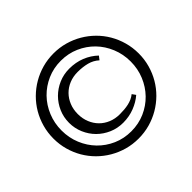

<svg xmlns="http://www.w3.org/2000/svg" viewBox="-159 -897 1112 1112"><g transform="rotate(-45 397.5 -341.0)"><path d="M48.3 -340.8Q48.3 -389.2 60.8 -433.8Q73.2 -478.5 95.9 -517.3Q118.7 -556.2 150.6 -587.9Q182.6 -619.6 221.4 -642.3Q260.3 -665 304.7 -677.5Q349.1 -689.9 397.5 -689.9Q445.8 -689.9 490.2 -677.5Q534.7 -665 573.5 -642.3Q612.3 -619.6 644.3 -587.9Q676.3 -556.2 699 -517.3Q721.7 -478.5 734.1 -433.8Q746.6 -389.2 746.6 -340.8Q746.6 -292.5 734.1 -248Q721.7 -203.6 699 -164.8Q676.3 -126 644.3 -94.2Q612.3 -62.5 573.5 -39.8Q534.7 -17.1 490.2 -4.6Q445.8 7.8 397.5 7.8Q349.1 7.8 304.7 -4.6Q260.3 -17.1 221.4 -39.8Q182.6 -62.5 150.6 -94.2Q118.7 -126 95.9 -164.8Q73.2 -203.6 60.8 -248Q48.3 -292.5 48.3 -340.8ZM680.7 -340.8Q680.7 -400.9 658.9 -453.6Q637.2 -506.3 599.1 -545.4Q561 -584.5 509.3 -607.2Q457.5 -629.9 397.5 -629.9Q337.4 -629.9 285.9 -607.2Q234.4 -584.5 196.3 -545.4Q158.2 -506.3 136.5 -453.6Q114.7 -400.9 114.7 -340.8Q114.7 -280.8 136.5 -228.3Q158.2 -175.8 196.3 -136.5Q234.4 -97.2 285.9 -74.5Q337.4 -51.8 397.5 -51.8Q457.5 -51.8 509.3 -74.5Q561 -97.2 599.1 -136.5Q637.2 -175.8 658.9 -228.3Q680.7 -280.8 680.7 -340.8ZM399.4 -120.1Q353 -120.1 312.5 -137.7Q272 -155.3 241.9 -185.3Q211.9 -215.3 194.3 -255.9Q176.8 -296.4 176.8 -341.8Q176.8 -387.2 194.3 -427.5Q211.9 -467.8 241.9 -497.8Q272 -527.8 312.5 -545.4Q353 -563 399.4 -563Q452.1 -563 496.6 -545.2Q541 -527.3 574.7 -495.1L557.6 -473.1Q531.2 -497.1 496.6 -506.1Q461.9 -515.1 420.4 -515.1Q382.8 -515.1 351.3 -502.2Q319.8 -489.3 297.1 -466.3Q274.4 -443.4 261.5 -411.6Q248.5 -379.9 248.5 -341.8Q248.5 -304.2 261.5 -272.5Q274.4 -240.7 297.1 -217.8Q319.8 -194.8 351.3 -181.9Q382.8 -168.9 420.4 -168.9Q439 -168.9 456.8 -170.4Q474.6 -171.9 491.2 -175.5Q507.8 -179.2 522.7 -185.8Q537.6 -192.4 550.8 -203.1L566.4 -181.2Q534.2 -153.3 491.2 -136.7Q448.2 -120.1 399.4 -120.1Z"/></g></svg>

Font: Federov2
Style: Regular
Weight: 400
Designer: Olexa M. Volochay | Cyreal.org
Foundry: Olexa M. Volochay | Cyreal.org
Version: Version 1.000